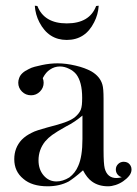

<svg xmlns="http://www.w3.org/2000/svg" viewBox="-20 -645 481 673"><path d="M269 -240Q256 -229 242 -219.5Q228 -210 212 -202Q178 -183 163 -172Q156 -167 150 -161.5Q144 -156 138 -149Q115 -120 115 -83Q115 -51 133 -30Q151 -9 178 -9Q200 -9 223 -23Q244 -39 254 -63Q269 -96 269 -158ZM130 -371Q133 -363 133 -355Q133 -337 120 -324Q107 -311 89 -311Q70 -311 57 -324Q44 -337 44 -355Q44 -363 47 -371Q53 -390 81 -403Q90 -408 101.5 -411Q113 -414 127 -417Q155 -423 182 -423Q211 -423 245 -415Q262 -411 275.5 -406Q289 -401 300 -395Q331 -377 339 -348Q343 -335 343 -299V-118Q343 -95 344 -79Q345 -63 347 -55Q356 -21 388 -21Q399 -21 407 -24Q398 -26 392 -33.5Q386 -41 386 -51Q386 -62 394 -70Q402 -78 414 -78Q422 -78 429 -74Q441 -65 441 -51Q441 -39 432.5 -28.5Q424 -18 411.5 -9.5Q399 -1 385 3.5Q371 8 359 8Q325 8 302 -9Q285 -21 271 -48Q254 -33 241.5 -23.5Q229 -14 221 -9Q189 8 147 8Q92 8 62 -18Q30 -44 30 -87Q30 -127 56 -155Q64 -163 72 -168.5Q80 -174 90 -179Q99 -184 113 -188.5Q127 -193 145 -198Q188 -209 207 -216Q218 -220 226 -224Q234 -228 241 -233Q257 -246 263 -260Q266 -268 267 -278Q268 -288 268 -302Q268 -358 247 -385Q237 -397 222 -404Q206 -412 190 -412Q171 -412 155 -401Q141 -392 131 -373ZM102 -625 111 -624Q135 -563 214 -563Q294 -563 317 -624L326 -625Q324 -594 310 -567Q279 -505 214 -505Q150 -505 118 -567Q104 -594 102 -625Z"/></svg>

Font: Wachinanga
Style: Regular
Weight: 400
Designer: deFharo
Foundry: deFharo
Version: Wachinanga: Version 2.001 2013